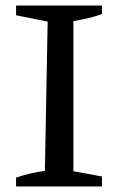

<svg xmlns="http://www.w3.org/2000/svg" viewBox="-20 -673 429 693"><path d="M38 0V-32Q65 -41 90.5 -47Q116 -53 142 -56L152 -595L38 -618V-653H348V-622Q325 -614 298.5 -607.5Q272 -601 245 -597V-55L348 -36V0Z"/></svg>

Font: Piazzolla 24pt Medium
Style: Regular
Weight: 500
Designer: Juan Pablo del Peral
Foundry: Huerta Tipografica
Version: Version 2.005